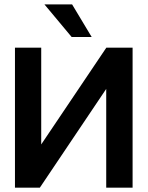

<svg xmlns="http://www.w3.org/2000/svg" viewBox="-20 -872 686 892"><path d="M186.5 -851.5H315L406 -700H313ZM171.5 -650.5V-201L474 -650.5H596V0H473.5V-459L165 0H49.5V-650.5Z"/></svg>

Font: Overused Grotesk SemiBold
Style: Regular
Weight: 610
Version: Version 0.004